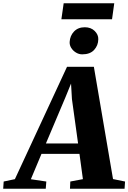

<svg xmlns="http://www.w3.org/2000/svg" viewBox="-100 -1153 784 1173"><path d="M-80.5 0 -77.5 -44 -9 -58.5 309.5 -745H473.5L590.5 -59L664 -44L661 0H327.5L329.5 -44L406.5 -58.5L385.5 -213H153.5L88.5 -58L183 -44L179.5 0ZM180.5 -276.5H377L339.5 -547.5L334 -642.5L300 -559ZM402.5 -821Q382 -821 364 -832Q346 -843 335.2 -860.2Q324.5 -877.5 325.5 -896.5Q327.5 -934.5 352.2 -960.5Q377 -986.5 418 -986.5Q455.5 -986.5 478.5 -963.8Q501.5 -941 500.5 -913Q500 -875.5 475.2 -848.2Q450.5 -821 402.5 -821ZM289 -1133H598L584.5 -1035.5H275Z"/></svg>

Font: Merriweather 48pt Black
Style: Italic
Weight: 900
Italic angle: -7.8°
Version: Version 2.101